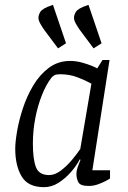

<svg xmlns="http://www.w3.org/2000/svg" viewBox="-20 -765 528 794"><path d="M220 -565 164 -640Q157 -649 146.5 -667.5Q136 -686 140 -700Q142 -708 146.5 -715.5Q151 -723 163 -730Q175 -737 199 -745L253 -586ZM367 -565 311 -640Q304 -649 293.5 -667.5Q283 -686 287 -700Q289 -708 293.5 -715.5Q298 -723 310 -730Q322 -737 346 -745L400 -586ZM162 9Q96 9 69.5 -35.5Q43 -80 43 -150Q43 -177 50.5 -221.5Q58 -266 74.5 -316.5Q91 -367 117.5 -411.5Q144 -456 182 -484.5Q220 -513 270 -513Q295 -513 320 -506Q345 -499 362.5 -491.5Q380 -484 382 -482L404 -517H433L362 -61H435V-27Q433 -25 419 -17.5Q405 -10 386 -3Q367 4 347 4Q312 4 304 -11.5Q296 -27 296 -46Q296 -58 300.5 -71.5Q305 -85 313 -104L310 -106Q296 -79 272.5 -52.5Q249 -26 221 -8.5Q193 9 162 9ZM183 -41Q207 -41 231.5 -59.5Q256 -78 277 -103Q298 -128 312 -149L358 -419Q333 -433 300 -445.5Q267 -458 229 -458Q213 -458 205.5 -454Q198 -450 193 -444Q171 -416 153.5 -372Q136 -328 126 -276.5Q116 -225 116 -171Q116 -107 128.5 -74Q141 -41 183 -41Z"/></svg>

Font: Faustina Light
Style: Italic
Weight: 300
Italic angle: -8°
Designer: Alfonso Garcia
Foundry: http://www.omnibus-type.com
Version: Version 1.200